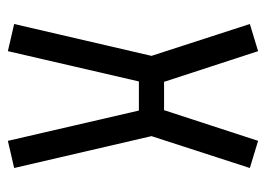

<svg xmlns="http://www.w3.org/2000/svg" viewBox="-114 -552 676 488"><g transform="rotate(90 224.0 -308.0)"><path d="M110 -626 188 -387H260L338 -626L407 -605L326 -355L407 -6L338 10L261 -323H187L110 10L41 -6L122 -355L41 -605Z"/></g></svg>

Font: Aubrey
Style: Regular
Weight: 400
Designer: Gayaneh Bagdasaryan
Foundry: Cyreal.org
Version: Version 1.102; ttfautohint (v1.8.3)